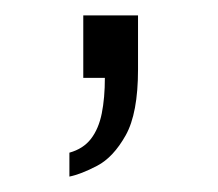

<svg xmlns="http://www.w3.org/2000/svg" viewBox="-20 -101 283 249"><path d="M70 128V97Q88 92 98 79Q108 66 112 46Q116 26 116 0H88V-81H159V-11Q159 46 143 74.5Q127 103 106 114Q85 125 70 128Z"/></svg>

Font: Archivo Expanded Thin
Style: Regular
Weight: 250
Width: 7
Designer: Hector Gatti
Foundry: Omnibus-Type
Version: Version 2.001